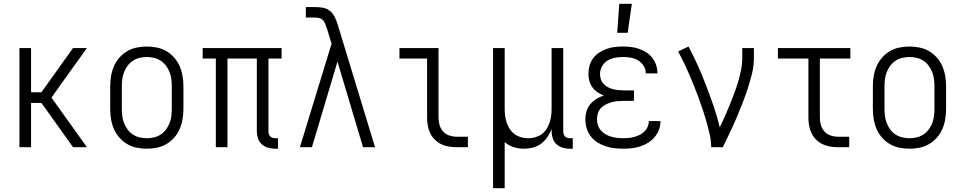

<svg xmlns="http://www.w3.org/2000/svg" viewBox="-20 -772 5040 1007"><path d="M82 0V-520H143V-288H197L363 -520H436L306 -339L250 -260L436 0H363L219 -202L197 -232H143V0Z M750 8Q723 8 696.5 2.5Q670 -3 647 -16.5Q624 -30 606 -50.5Q588 -71 577.5 -95.5Q567 -120 562.5 -146.5Q558 -173 558 -200V-320Q558 -347 562.5 -373.5Q567 -400 577.5 -424.5Q588 -449 606 -469.5Q624 -490 647 -503.5Q670 -517 696.5 -522.5Q723 -528 750 -528Q777 -528 803.5 -522.5Q830 -517 853 -503.5Q876 -490 894 -469.5Q912 -449 922.5 -424.5Q933 -400 937.5 -373.5Q942 -347 942 -320V-200Q942 -173 937.5 -146.5Q933 -120 922.5 -95.5Q912 -71 894 -50.5Q876 -30 853 -16.5Q830 -3 803.5 2.5Q777 8 750 8ZM750 -47Q769 -47 788 -51.5Q807 -56 823 -66.5Q839 -77 850.5 -92.5Q862 -108 869 -125.5Q876 -143 878.5 -162Q881 -181 881 -200V-320Q881 -339 878.5 -358Q876 -377 869 -394.5Q862 -412 850.5 -427.5Q839 -443 823 -453.5Q807 -464 788 -468.5Q769 -473 750 -473Q731 -473 712 -468.5Q693 -464 677 -453.5Q661 -443 649.5 -427.5Q638 -412 631 -394.5Q624 -377 621.5 -358Q619 -339 619 -320V-200Q619 -181 621.5 -162Q624 -143 631 -125.5Q638 -108 649.5 -92.5Q661 -77 677 -66.5Q693 -56 712 -51.5Q731 -47 750 -47Z M1424 8Q1405 8 1386.5 3Q1368 -2 1353.5 -15Q1339 -28 1333 -46.5Q1327 -65 1327 -84V-465H1173V0H1112V-465H1043V-520H1457V-465H1388V-84Q1388 -76 1390 -69Q1392 -62 1397 -57Q1402 -52 1409.5 -49.5Q1417 -47 1424 -47H1438V8Z M1553 0 1719 -543 1693 -628 1692 -629Q1689 -639 1685 -649Q1681 -659 1673.5 -666.5Q1666 -674 1655.5 -677Q1645 -680 1635 -680H1584V-735H1635Q1655 -735 1675.5 -731Q1696 -727 1711.5 -714Q1727 -701 1736 -682Q1745 -663 1751 -644L1757 -624L1947 0H1884L1750 -449L1616 0Z M2374 0Q2354 0 2333 -3.5Q2312 -7 2293.5 -16Q2275 -25 2260 -40Q2245 -55 2236 -74Q2227 -93 2223.5 -113.5Q2220 -134 2220 -155V-465H2075V-520H2280V-155Q2280 -135 2285.5 -116Q2291 -97 2304 -82.5Q2317 -68 2336 -61.5Q2355 -55 2374 -55H2434V0Z M2566 215V-520H2627V-200Q2627 -181 2629.5 -163Q2632 -145 2638 -127.5Q2644 -110 2654.5 -94Q2665 -78 2680 -67.5Q2695 -57 2713 -52Q2731 -47 2750 -47Q2769 -47 2787 -52Q2805 -57 2820 -67.5Q2835 -78 2845.5 -94Q2856 -110 2862 -127.5Q2868 -145 2870.5 -163Q2873 -181 2873 -200V-520H2934V-84Q2934 -76 2936 -69Q2938 -62 2943 -57Q2948 -52 2955.5 -49.5Q2963 -47 2970 -47H2984V8H2970Q2951 8 2932.5 3Q2914 -2 2899.5 -15Q2885 -28 2879 -46.5Q2873 -65 2873 -84V-96Q2865 -73 2851 -53Q2837 -33 2818 -18.5Q2799 -4 2775 2Q2751 8 2727 8Q2700 8 2673.5 -0.5Q2647 -9 2627 -27V215Z M3217 -600 3228 -752H3294L3272 -600ZM3247 8Q3224 8 3200.5 5Q3177 2 3154.5 -5.5Q3132 -13 3112 -26Q3092 -39 3078 -57.5Q3064 -76 3057 -99Q3050 -122 3050 -146Q3050 -167 3056 -188Q3062 -209 3076 -225.5Q3090 -242 3108.5 -253.5Q3127 -265 3147 -271Q3129 -278 3113.5 -288.5Q3098 -299 3087 -314Q3076 -329 3071 -347.5Q3066 -366 3066 -384Q3066 -406 3072 -427.5Q3078 -449 3091 -466.5Q3104 -484 3122.5 -496Q3141 -508 3161.5 -515.5Q3182 -523 3203.5 -525.5Q3225 -528 3247 -528Q3268 -528 3289.5 -525.5Q3311 -523 3331 -516Q3351 -509 3369.5 -497.5Q3388 -486 3401 -469Q3414 -452 3421 -431.5Q3428 -411 3428 -390V-387H3367V-388Q3367 -409 3355.5 -427Q3344 -445 3326.5 -455.5Q3309 -466 3288.5 -469.5Q3268 -473 3247 -473Q3226 -473 3205 -469Q3184 -465 3166 -454Q3148 -443 3137.5 -424Q3127 -405 3127 -384Q3127 -369 3131.5 -355.5Q3136 -342 3145.5 -332Q3155 -322 3168 -315Q3181 -308 3194.5 -304.5Q3208 -301 3222 -299.5Q3236 -298 3250 -298H3305V-243H3250Q3234 -243 3218 -241.5Q3202 -240 3187 -235.5Q3172 -231 3157.5 -224Q3143 -217 3132 -205.5Q3121 -194 3116 -178.5Q3111 -163 3111 -147Q3111 -131 3116 -115.5Q3121 -100 3131.5 -88Q3142 -76 3155.5 -68Q3169 -60 3184.5 -55.5Q3200 -51 3215.5 -49Q3231 -47 3247 -47Q3262 -47 3277.5 -48.5Q3293 -50 3307.5 -54Q3322 -58 3335.5 -65Q3349 -72 3360 -82.5Q3371 -93 3377 -107.5Q3383 -122 3383 -137H3444V-136Q3444 -113 3436 -91.5Q3428 -70 3413 -52.5Q3398 -35 3378.5 -23Q3359 -11 3337.5 -4Q3316 3 3293 5.5Q3270 8 3247 8Z M3710 0Q3710 -33 3702.5 -66Q3695 -99 3686 -131Q3677 -163 3666.5 -194.5Q3656 -226 3644.5 -257.5Q3633 -289 3620.5 -320Q3608 -351 3595 -381.5Q3582 -412 3567.5 -442Q3553 -472 3537 -502L3591 -528Q3618 -478 3641 -426Q3664 -374 3684.5 -320.5Q3705 -267 3723.5 -213Q3742 -159 3755 -104Q3769 -133 3782 -162Q3795 -191 3807 -221Q3819 -251 3830.5 -281Q3842 -311 3851 -342Q3860 -373 3866.5 -404.5Q3873 -436 3873 -468V-520H3934V-468Q3934 -426 3924 -385.5Q3914 -345 3901 -305.5Q3888 -266 3873 -227.5Q3858 -189 3841.5 -150.5Q3825 -112 3807 -74.5Q3789 -37 3771 0Z M4374 0Q4354 0 4333 -3.5Q4312 -7 4293.5 -16Q4275 -25 4260 -40Q4245 -55 4236 -74Q4227 -93 4223.5 -113.5Q4220 -134 4220 -155V-465H4060V-520H4440V-465H4280V-155Q4280 -135 4285.5 -116Q4291 -97 4304 -82.5Q4317 -68 4336 -61.5Q4355 -55 4374 -55H4434V0Z M4750 8Q4723 8 4696.5 2.5Q4670 -3 4647 -16.5Q4624 -30 4606 -50.5Q4588 -71 4577.5 -95.5Q4567 -120 4562.5 -146.5Q4558 -173 4558 -200V-320Q4558 -347 4562.5 -373.5Q4567 -400 4577.5 -424.5Q4588 -449 4606 -469.5Q4624 -490 4647 -503.5Q4670 -517 4696.5 -522.5Q4723 -528 4750 -528Q4777 -528 4803.5 -522.5Q4830 -517 4853 -503.5Q4876 -490 4894 -469.5Q4912 -449 4922.5 -424.5Q4933 -400 4937.5 -373.5Q4942 -347 4942 -320V-200Q4942 -173 4937.5 -146.5Q4933 -120 4922.5 -95.5Q4912 -71 4894 -50.5Q4876 -30 4853 -16.5Q4830 -3 4803.5 2.5Q4777 8 4750 8ZM4750 -47Q4769 -47 4788 -51.5Q4807 -56 4823 -66.5Q4839 -77 4850.5 -92.5Q4862 -108 4869 -125.5Q4876 -143 4878.5 -162Q4881 -181 4881 -200V-320Q4881 -339 4878.5 -358Q4876 -377 4869 -394.5Q4862 -412 4850.5 -427.5Q4839 -443 4823 -453.5Q4807 -464 4788 -468.5Q4769 -473 4750 -473Q4731 -473 4712 -468.5Q4693 -464 4677 -453.5Q4661 -443 4649.5 -427.5Q4638 -412 4631 -394.5Q4624 -377 4621.5 -358Q4619 -339 4619 -320V-200Q4619 -181 4621.5 -162Q4624 -143 4631 -125.5Q4638 -108 4649.5 -92.5Q4661 -77 4677 -66.5Q4693 -56 4712 -51.5Q4731 -47 4750 -47Z"/></svg>

Font: Iosevka SS18 Light
Style: Regular
Weight: 300
Monospace: yes
Designer: Belleve Invis
Foundry: Belleve Invis
Version: Version 25.1.1; ttfautohint (v1.8.4)